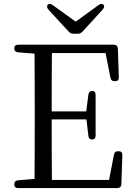

<svg xmlns="http://www.w3.org/2000/svg" viewBox="-20 -960 691 984"><path d="M53 -15C53 -3 60 4 73 4H581C593 4 602 -4 602 -16L607 -165C607 -178 601 -185 588 -185H585C573 -185 566 -179 564 -167L539 -38H246C245 -135 245 -233 245 -348H423L433 -264C434 -251 441 -245 453 -245C464 -245 470 -252 470 -265V-474C470 -487 464 -494 453 -494C442 -494 434 -487 433 -475L422 -389H245C245 -495 245 -593 246 -688H521L546 -562C548 -550 555 -544 567 -544H570C583 -544 589 -550 589 -564L584 -711C584 -723 575 -731 563 -731H73C60 -731 53 -724 53 -712C53 -700 60 -693 72 -692L157 -685C158 -587 158 -490 158 -391V-336C158 -237 158 -140 157 -43L72 -36C60 -35 53 -27 53 -15ZM228 -911 332 -798C339 -791 347 -787 357 -787H378C388 -787 396 -791 403 -798L507 -912C515 -921 516 -930 510 -936C503 -943 495 -941 485 -934L368 -849L250 -934C241 -941 231 -942 225 -936C219 -930 220 -920 228 -911Z"/></svg>

Font: 寒蝉锦书宋
Style: Regular
Weight: 400
Designer: 寒蝉锦书宋{Warren} 思源宋体{Ryoko NISHIZUKA 西塚涼子 (kana & ideographs); Frank Grießhammer (Latin, Greek & Cyrillic); Wenlong ZHANG 
Foundry: Adobe & ChillType
Version: Version 2.000;Glyphs 3.1.1 (3135)